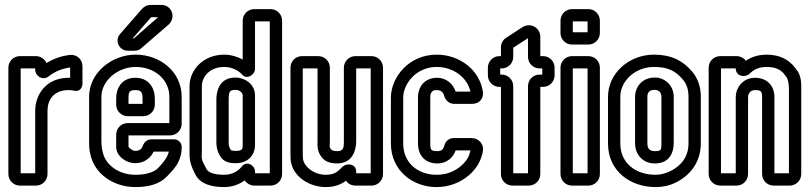

<svg xmlns="http://www.w3.org/2000/svg" viewBox="-20 -729 3292 780"><path d="M126 -501H61C35 -501 14 -480 14 -454V-22C14 4 35 25 61 25H126C152 25 173 4 173 -22V-279C173 -322 197 -363 259 -363C266 -363 276 -362 284 -360C309 -356 315 -380 315 -389V-460C315 -486 294 -508 266 -506C228 -502 197 -490 169 -473C162 -488 146 -501 126 -501ZM265 -413H259C167 -413 123 -344 123 -279V-25H64V-451H123V-446C123 -419 155 -400 178 -419C199 -436 229 -450 265 -455Z M452 -182V-133C452 -92 496 -66 528 -66C566 -66 592 -87 604 -113H666C664 -106 662 -101 659 -94C654 -84 642 -66 621 -45C605 -30 576 -19 530 -19C462 -19 406 -59 396 -117C393 -129 392 -142 392 -155V-336C392 -401 458 -457 531 -457C609 -457 668 -405 668 -336V-229H499C473 -229 452 -208 452 -182ZM718 -226V-336C718 -437 631 -507 531 -507C436 -507 342 -435 342 -336V-155C342 -140 342 -125 346 -107C362 -21 443 31 530 31C582 31 625 20 655 -9C678 -32 696 -52 705 -72C713 -89 718 -107 718 -127V-133C718 -149 704 -163 688 -163H597C579 -163 566 -154 559 -134C555 -125 549 -116 528 -116C517 -116 503 -130 502 -133V-179H671C697 -179 718 -200 718 -226ZM499 -257H562C588 -257 609 -278 609 -304V-329C609 -371 585 -413 530 -413C472 -413 452 -368 452 -329V-304C452 -278 473 -257 499 -257ZM530 -363C553 -363 559 -355 559 -329V-307H502V-329C502 -356 506 -363 530 -363ZM519 -573 593 -658C594 -658 594 -659 594 -659H622L524 -573H523ZM499 -523H525C537 -523 545 -525 555 -534L666 -630C686 -649 685 -679 668 -696C660 -704 649 -709 636 -709H592C578 -709 566 -703 556 -692L468 -591C452 -574 455 -546 473 -532C480 -526 489 -523 499 -523Z M891 -457C920 -457 947 -444 963 -427C981 -403 1016 -425 1016 -449V-642H1076V-25H1016V-33C1016 -56 982 -79 962 -52C948 -35 925 -19 891 -19C844 -19 825 -31 819 -42C794 -88 800 -81 800 -122V-379C800 -416 831 -457 891 -457ZM1013 25H1079C1105 25 1126 4 1126 -22V-645C1126 -671 1105 -692 1079 -692H1013C987 -692 966 -671 966 -645V-487C946 -498 919 -507 891 -507C805 -507 750 -444 750 -379V-122C750 -87 748 -68 775 -18C795 19 840 31 891 31C925 31 953 19 974 4C982 15 996 25 1013 25ZM1016 -344C1014 -390 972 -414 937 -414C869 -414 859 -356 859 -324V-153C859 -139 860 -117 875 -94C889 -70 914 -66 938 -66C991 -66 1016 -103 1016 -139ZM966 -343V-139C966 -125 965 -116 938 -116C925 -116 919 -118 918 -119C909 -136 909 -136 909 -153V-324C909 -354 911 -364 937 -364C954 -364 965 -352 966 -343Z M1427 -31C1427 -67 1386 -66 1372 -52C1353 -33 1341 -19 1303 -19C1257 -19 1216 -50 1211 -83C1210 -90 1210 -101 1210 -118V-451H1270V-154C1270 -143 1266 -115 1288 -89C1303 -70 1327 -65 1349 -65C1414 -65 1427 -122 1427 -154V-451H1486V-25H1427ZM1536 -22V-454C1536 -480 1515 -501 1489 -501H1424C1398 -501 1377 -480 1377 -454V-154C1377 -126 1374 -115 1349 -115C1333 -115 1327 -120 1326 -121C1316 -133 1320 -133 1320 -154V-454C1320 -480 1299 -501 1273 -501H1207C1181 -501 1160 -480 1160 -454V-118C1160 -101 1160 -89 1161 -77C1170 -8 1241 31 1303 31C1338 31 1365 21 1386 5C1386 5 1389 10 1391 12C1399 20 1411 25 1424 25H1489C1515 25 1536 4 1536 -22Z M1678 -332V-146C1678 -102 1703 -65 1757 -65C1797 -65 1822 -91 1831 -118H1891C1886 -93 1876 -75 1853 -55C1825 -31 1792 -19 1753 -19C1678 -19 1618 -67 1618 -146V-332C1618 -388 1670 -457 1754 -457C1823 -457 1879 -413 1891 -357H1831C1821 -388 1793 -413 1756 -413C1706 -413 1678 -378 1678 -332ZM1753 31C1802 31 1847 15 1885 -17C1918 -46 1936 -79 1942 -117C1946 -144 1924 -168 1897 -168H1823C1804 -168 1789 -155 1785 -137C1782 -124 1775 -115 1757 -115C1731 -115 1728 -120 1728 -146V-332C1728 -346 1730 -349 1731 -351C1737 -360 1739 -363 1756 -363C1770 -363 1781 -354 1784 -341C1788 -326 1801 -307 1825 -307H1896C1907 -307 1922 -309 1933 -322C1941 -332 1943 -344 1942 -354C1930 -444 1848 -507 1754 -507C1640 -507 1568 -414 1568 -332V-146C1568 -37 1656 31 1753 31Z M2018 -426H2012V-451H2018C2044 -451 2065 -472 2065 -498V-534V-535L2125 -574V-498C2125 -472 2146 -451 2172 -451H2183V-426H2172C2146 -426 2125 -405 2125 -379V-25H2065V-379C2065 -405 2044 -426 2018 -426ZM2175 -22V-376H2186C2212 -376 2233 -397 2233 -423V-454C2233 -480 2212 -501 2186 -501H2175V-579C2175 -616 2136 -639 2103 -619L2037 -576C2022 -567 2015 -552 2015 -536V-501H2009C1983 -501 1962 -480 1962 -454V-423C1962 -397 1983 -376 2009 -376H2015V-22C2015 4 2036 25 2062 25H2128C2154 25 2175 4 2175 -22Z M2307 -25V-451H2367V-25ZM2417 -22V-454C2417 -480 2396 -501 2370 -501H2304C2278 -501 2257 -480 2257 -454V-22C2257 4 2278 25 2304 25H2370C2396 25 2417 4 2417 -22ZM2307 -598V-642H2367V-598ZM2417 -595V-645C2417 -671 2396 -692 2370 -692H2304C2278 -692 2257 -671 2257 -645V-595C2257 -569 2278 -548 2304 -548H2370C2396 -548 2417 -569 2417 -595Z M2643 -19C2563 -19 2500 -66 2500 -146V-336C2500 -398 2558 -457 2637 -457C2694 -457 2724 -441 2754 -406C2769 -389 2777 -366 2777 -336V-146C2777 -92 2747 -55 2702 -33C2682 -24 2663 -19 2643 -19ZM2643 31C2671 31 2698 26 2724 13C2783 -15 2827 -70 2827 -146V-336C2827 -376 2815 -411 2792 -438C2754 -483 2706 -507 2637 -507C2534 -507 2450 -430 2450 -336V-146C2450 -32 2543 31 2643 31ZM2640 -414C2587 -414 2560 -374 2560 -336V-146C2560 -102 2591 -65 2640 -65C2704 -65 2717 -115 2717 -148V-336C2717 -379 2684 -414 2640 -414ZM2640 -364C2656 -364 2667 -353 2667 -336V-148C2667 -121 2668 -115 2640 -115C2619 -115 2610 -126 2610 -146V-336C2610 -352 2617 -364 2640 -364Z M3174 -417C3181 -410 3185 -388 3185 -370V-25H3126V-335C3126 -382 3095 -413 3047 -413C2996 -413 2969 -370 2969 -335V-25H2909V-451H2969C2969 -417 3009 -413 3026 -430C3043 -448 3066 -457 3095 -457C3133 -457 3155 -445 3171 -421C3172 -420 3173 -418 3174 -417ZM2972 -501H2906C2880 -501 2859 -480 2859 -454V-22C2859 4 2880 25 2906 25H2972C2998 25 3019 4 3019 -22V-335C3019 -348 3028 -363 3047 -363C3071 -363 3076 -358 3076 -335V-22C3076 4 3097 25 3123 25H3188C3214 25 3235 4 3235 -22V-370C3235 -387 3237 -424 3212 -451C3185 -489 3144 -507 3095 -507C3064 -507 3034 -499 3010 -482C3002 -493 2988 -501 2972 -501Z"/></svg>

Font: DIN Rundschrift
Style: MittelKont
Weight: 400
Version: Version 1.027